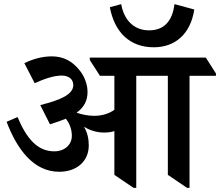

<svg xmlns="http://www.w3.org/2000/svg" viewBox="-20 -903 1066 930"><path d="M725 -674C827 -674 903 -737 921 -857L825 -883C815 -797 771 -756 702 -756C629 -756 581 -805 567 -883L512 -868C535 -746 609 -674 725 -674ZM267 -71C350 -71 410 -120 410 -199C410 -232 403 -261 387 -289C416 -271 449 -261 484 -261C503 -261 519 -263 534 -268V-56L627 7H640V-536H793V-56L886 7H898V-536H1026V-547L977 -624H415V-612L464 -536H534V-371C509 -353 475 -342 437 -342C407 -342 378 -348 351 -357C388 -384 404 -416 404 -458C404 -491 391 -532 365 -563C330 -607 287 -630 231 -630C188 -630 143 -619 98 -597L148 -500C194 -521 241 -537 279 -537C312 -537 335 -520 335 -491C335 -446 275 -419 175 -394L222 -301C251 -310 277 -319 299 -328C318 -304 328 -275 328 -245C328 -202 293 -170 243 -170C163 -170 110 -229 65 -336L12 -313C62 -181 142 -71 267 -71Z"/></svg>

Font: Noto Serif Devanagari SemiBold
Style: Regular
Weight: 600
Designer: Universal Thirst, Indian Type Foundry and the Monotype Design Team
Foundry: Monotype Imaging Inc.
Version: Version 2.004